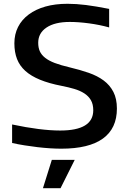

<svg xmlns="http://www.w3.org/2000/svg" viewBox="-20 -775 675 1015"><path d="M254 70H375L300 220H207ZM304 11Q277 11 245 9Q213 7 179 3Q145 -1 110.5 -6.5Q76 -12 44 -19V-117Q195 -85 298 -85Q473 -85 473 -192Q473 -224 460.5 -245.5Q448 -267 425.5 -281.5Q403 -296 372.5 -305Q342 -314 306 -321Q239 -334 191.5 -353.5Q144 -373 114 -400Q84 -427 70 -463Q56 -499 56 -546Q56 -594 75.5 -632.5Q95 -671 132 -698.5Q169 -726 220.5 -740.5Q272 -755 337 -755Q383 -755 434.5 -748.5Q486 -742 557 -728V-630Q507 -644 451 -651.5Q395 -659 349 -659Q270 -659 226 -629.5Q182 -600 182 -549Q182 -523 190.5 -504Q199 -485 218.5 -469.5Q238 -454 269.5 -442Q301 -430 348 -419Q403 -406 449 -390Q495 -374 528 -349.5Q561 -325 579.5 -289Q598 -253 598 -201Q598 -96 524 -42.5Q450 11 304 11Z"/></svg>

Font: Encode Sans Wide
Style: Medium
Weight: 500
Designer: Pablo Impallari, Andres Torresi
Foundry: Pablo Impallari, Andres Torresi
Version: Version 1.000; ttfautohint (v1.00) -l 8 -r 50 -G 200 -x 14 -